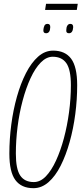

<svg xmlns="http://www.w3.org/2000/svg" viewBox="-20 -975 430 1005"><path d="M155 10Q92 10 60.5 -32.5Q29 -75 29 -171Q29 -246 39 -322.5Q49 -399 68.5 -468.5Q88 -538 116 -592.5Q144 -647 179.5 -678.5Q215 -710 258 -710Q321 -710 352.5 -667.5Q384 -625 384 -529Q384 -454 374 -377.5Q364 -301 344.5 -231.5Q325 -162 297.5 -107.5Q270 -53 234 -21.5Q198 10 155 10ZM157 -22Q191 -22 220 -52Q249 -82 273 -134Q297 -186 314.5 -251.5Q332 -317 341.5 -388.5Q351 -460 351 -529Q351 -610 327.5 -644Q304 -678 256 -678Q223 -678 193.5 -648Q164 -618 140 -566Q116 -514 98.5 -448.5Q81 -383 72 -311.5Q63 -240 63 -171Q63 -90 86 -56Q109 -22 157 -22ZM341 -801Q325 -801 327 -818Q327 -832 332.5 -841Q338 -850 348 -850Q364 -850 363 -832Q361 -801 341 -801ZM221 -801Q206 -801 207 -818Q208 -831 212.5 -840.5Q217 -850 229 -850Q244 -850 243 -832Q242 -801 221 -801ZM216 -923 221 -955H387L382 -923Z"/></svg>

Font: Georama Condensed ExtraLight
Style: Italic
Weight: 200
Width: 3
Italic angle: -9°
Designer: Jean-Baptiste Levee
Foundry: Production Type
Version: Version 1.000